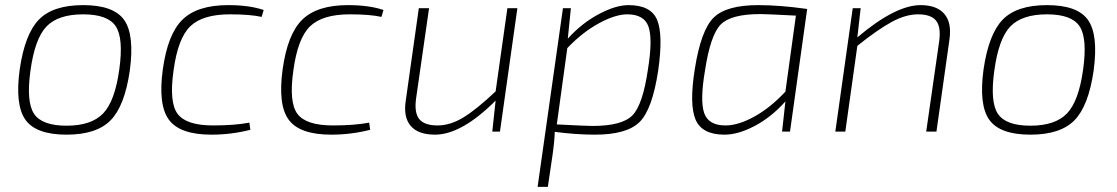

<svg xmlns="http://www.w3.org/2000/svg" viewBox="-20 -514 4364 750"><path d="M305 -494Q424 -494 465 -436Q506 -378 487 -238Q467 -100 412 -44Q357 12 240 12Q121 12 79.5 -46Q38 -104 57 -243Q77 -381 132 -437.5Q187 -494 305 -494ZM305 -458Q207 -458 161.5 -410.5Q116 -363 99 -238Q82 -116 113 -69.5Q144 -23 240 -23Q337 -23 383 -71Q429 -119 446 -243Q463 -365 432 -411.5Q401 -458 305 -458Z M954 -35 958 -7Q884 12 806 12Q683 12 640 -46Q597 -104 616 -243Q635 -381 693 -437.5Q751 -494 871 -494Q954 -494 1010 -475L1002 -448Q957 -458 878 -458Q772 -458 723.5 -411.5Q675 -365 658 -239Q640 -114 674 -69Q708 -24 812 -24Q897 -24 954 -35Z M1422 -35 1426 -7Q1352 12 1274 12Q1151 12 1108 -46Q1065 -104 1084 -243Q1103 -381 1161 -437.5Q1219 -494 1339 -494Q1422 -494 1478 -475L1470 -448Q1425 -458 1346 -458Q1240 -458 1191.5 -411.5Q1143 -365 1126 -239Q1108 -114 1142 -69Q1176 -24 1280 -24Q1365 -24 1422 -35Z M2001 -482 1933 0H1903L1916 -121Q1783 12 1679 12Q1614 12 1584.5 -22Q1555 -56 1565 -121L1616 -482H1656L1605 -127Q1598 -73 1618 -48.5Q1638 -24 1689 -24Q1739 -24 1790.5 -55.5Q1842 -87 1916 -157L1962 -482Z M2210 -482 2198 -363Q2252 -423 2318.5 -458.5Q2385 -494 2435 -494Q2523 -494 2547 -436Q2571 -378 2551 -238Q2528 -86 2478 -37Q2428 12 2304 12Q2230 12 2147 1Q2146 39 2138 94L2120 216H2080L2179 -482ZM2196 -326 2155 -28Q2271 -22 2294 -22Q2410 -22 2450.5 -63.5Q2491 -105 2511 -243Q2530 -360 2513.5 -409Q2497 -458 2430 -458Q2384 -458 2319.5 -423Q2255 -388 2196 -326Z M3066 0H3035L3048 -118Q2994 -57 2929 -22.5Q2864 12 2810 12Q2722 12 2697 -47Q2672 -106 2694 -244Q2718 -396 2767.5 -445Q2817 -494 2942 -494Q3026 -494 3133 -479ZM3048 -156 3089 -453Q2975 -459 2950 -459Q2835 -459 2795 -418Q2755 -377 2734 -239Q2714 -122 2730.5 -73Q2747 -24 2814 -24Q2864 -24 2926.5 -58.5Q2989 -93 3048 -156Z M3342 -482 3329 -368Q3478 -494 3576 -494Q3639 -494 3668.5 -460Q3698 -426 3689 -361L3638 0H3598L3649 -355Q3656 -410 3636 -434Q3616 -458 3566 -458Q3518 -458 3463.5 -428.5Q3409 -399 3329 -335L3282 0H3243L3311 -482Z M4070 -494Q4189 -494 4230 -436Q4271 -378 4252 -238Q4232 -100 4177 -44Q4122 12 4005 12Q3886 12 3844.5 -46Q3803 -104 3822 -243Q3842 -381 3897 -437.5Q3952 -494 4070 -494ZM4070 -458Q3972 -458 3926.5 -410.5Q3881 -363 3864 -238Q3847 -116 3878 -69.5Q3909 -23 4005 -23Q4102 -23 4148 -71Q4194 -119 4211 -243Q4228 -365 4197 -411.5Q4166 -458 4070 -458Z"/></svg>

Font: Exo 2.0 Extra Light
Style: Italic
Weight: 250
Italic angle: -8°
Designer: Natanael Gama
Version: Version 1.001;PS 001.001;hotconv 1.0.70;makeotf.lib2.5.58329